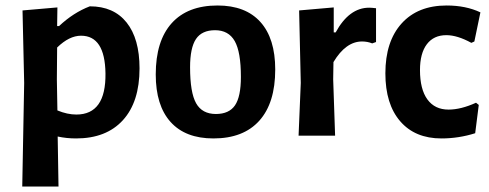

<svg xmlns="http://www.w3.org/2000/svg" viewBox="-20 -494 1779 699"><path d="M189 -467 188 -399H195Q247 -448 307 -471Q394 -471 441 -412Q488 -353 488 -245Q488 -123 427.5 -56.5Q367 10 257 10Q222 10 190 3L193 185H61L68 -192L62 -456ZM187 -205 189 -92Q225 -77 258 -77Q366 -77 364 -227Q362 -364 275 -364Q232 -364 188 -321Z M772 -474Q874 -474 928 -414Q982 -354 982 -241Q982 -119 924 -54.5Q866 10 757 10Q655 10 601 -50Q547 -110 547 -223Q547 -345 605 -409.5Q663 -474 772 -474ZM763 -384Q715 -384 693.5 -352Q672 -320 672 -249Q672 -157 694 -118Q716 -79 766 -79Q814 -79 835.5 -110.5Q857 -142 857 -214Q857 -305 834.5 -344.5Q812 -384 763 -384Z M1195 -467V-376H1202Q1251 -466 1324 -466Q1333 -466 1349 -464V-341L1335 -336Q1318 -343 1298 -343Q1239 -343 1194 -268L1193 -205L1200 0H1067L1075 -192L1069 -456Z M1606 -474Q1676 -474 1729 -449L1707 -343L1696 -338Q1645 -366 1605 -366Q1559 -366 1534 -333Q1509 -300 1509 -239Q1509 -169 1536 -132Q1563 -95 1613 -95Q1658 -95 1713 -120L1723 -112L1710 -9Q1650 10 1587 10Q1491 10 1437 -52.5Q1383 -115 1383 -227Q1383 -343 1442 -408.5Q1501 -474 1606 -474Z"/></svg>

Font: Alegreya Sans SC
Style: Bold
Weight: 700
Designer: Juan Pablo del Peral
Foundry: Huerta Tipografica
Version: Version 2.007